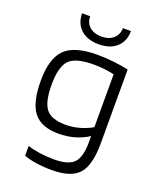

<svg xmlns="http://www.w3.org/2000/svg" viewBox="-154 -777 847 1031"><g transform="rotate(20 269.0 -261.5)"><path d="M269 162Q220 162 177.5 155.5Q135 149 108 138V82Q130 91 173.5 97.5Q217 104 261 104Q342 104 373.5 71Q405 38 405 -48V-82Q368 -58 325 -46Q282 -34 236 -34Q136 -34 92.5 -89.5Q49 -145 49 -269Q49 -396 103 -450Q157 -504 288 -504Q333 -504 382 -498.5Q431 -493 467 -485V-64Q467 62 422.5 112Q378 162 269 162ZM288 -448Q184 -448 147.5 -409.5Q111 -371 111 -269Q111 -171 142 -131.5Q173 -92 256 -92Q294 -92 332.5 -102.5Q371 -113 405 -133V-435Q379 -441 349 -444.5Q319 -448 288 -448ZM367 -685H413Q413 -627 376 -593Q339 -559 274 -559Q209 -559 171.5 -593Q134 -627 134 -685H180Q180 -648 205.5 -625.5Q231 -603 274 -603Q316 -603 341.5 -625.5Q367 -648 367 -685Z"/></g></svg>

Font: Blinker Light
Style: Regular
Weight: 300
Designer: Juergen Huber
Foundry: supertype
Version: Version 1.017;hotconv 1.0.117;makeotfexe 2.5.65602